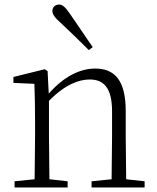

<svg xmlns="http://www.w3.org/2000/svg" viewBox="-20 -823 691 843"><path d="M387 -616C353 -667 317 -718 286 -764C266 -793 254 -803 239 -803C224 -803 210 -793 210 -775C210 -761 219 -747 246 -723C284 -688 327 -646 370 -603ZM469 0H615V-27L534 -36L532 -226V-335C532 -471 483 -522 398 -522C333 -522 262 -489 194 -412L189 -511L176 -519L39 -485V-459L131 -455C133 -405 134 -350 134 -281V-226L132 -36L44 -27V0H277V-27L197 -36L195 -226V-380C267 -454 329 -474 374 -474C435 -474 472 -438 472 -334V-226L470 -36L382 -27V0Z"/></svg>

Font: Noto Serif CJK HK ExtraLight
Style: Regular
Weight: 200
Designer: Ryoko NISHIZUKA 西塚涼子 (kana & ideographs); Frank Grießhammer (Latin, Greek & Cyrillic); Wenlong ZHANG 张文龙 (bopomofo); San
Foundry: Adobe
Version: Version 2.001;hotconv 1.1.0;makeotfexe 2.6.0